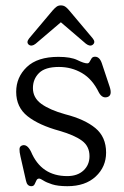

<svg xmlns="http://www.w3.org/2000/svg" viewBox="-20 -664 448 694"><path d="M223 -27.5Q260 -27.5 281.8 -47.8Q303.5 -68 303.5 -99.5Q303.5 -135.5 276.2 -155.5Q249 -175.5 195.5 -191Q120.5 -211.5 79.5 -244Q38.5 -276.5 38.5 -332Q38.5 -385 77 -421.8Q115.5 -458.5 191 -458.5Q236 -458.5 259.8 -446.8Q283.5 -435 295.5 -435Q301 -435 304 -441Q307 -447 311 -453Q315 -459 323.5 -459Q340 -459 348 -435.5L376.5 -350Q386.5 -319.5 369 -313.5Q350 -307 337.5 -329.5Q314 -378 276.2 -400Q238.5 -422 193 -422Q143 -422 121 -400Q99 -378 99 -345.5Q99 -310.5 129.5 -288.5Q160 -266.5 215.5 -251Q286 -233 324.8 -201Q363.5 -169 363.5 -112.5Q363.5 -61 326 -26Q288.5 9 223.5 9Q189 9 168.2 2.2Q147.5 -4.5 136.8 -11.5Q126 -18.5 121.5 -18.5Q114.5 -18.5 111.5 -11.5Q108.5 -4.5 105 2.2Q101.5 9 93.5 9Q78 9 74 -10.5L54 -98.5Q50 -115.5 50.5 -125.5Q51 -135.5 60.5 -138.5Q78 -144 92 -116Q129 -27.5 223 -27.5ZM109 -506Q94.5 -494.5 84 -502.5Q74 -511 85.5 -525.5L170.5 -626.5Q178 -635 184.5 -639.8Q191 -644.5 200 -644.5Q209 -644.5 215.8 -640Q222.5 -635.5 230 -626.5L315 -525.5Q326.5 -511.5 315.5 -502.5Q305.5 -494.5 290.5 -506L200 -583.5Z"/></svg>

Font: Fraunces 72pt SuperSoft Light
Style: Regular
Weight: 300
Version: Version 1.000;[0bf87f6ff]